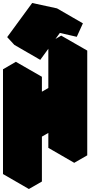

<svg xmlns="http://www.w3.org/2000/svg" viewBox="-63 -1213 646 1283"><path d="M217 -700V-400L433 -525V-825L520 -875V-175L433 -125V-425L217 -300V0L130 50V-650ZM337 -993 206 -813 158 -865 325 -1093 491 -1057 450 -967ZM433 -425V-125L260 -225V-525ZM520 -875 433 -825 260 -925 346 -975ZM433 -825V-525L260 -625V-925ZM491 -1057 325 -1093 152 -1193 318 -1157ZM433 -525 217 -400 43 -500 260 -625ZM325 -1093 158 -865 -15 -965 152 -1193ZM158 -865 206 -813 33 -913 -15 -965ZM217 -700 130 -650 -43 -750 43 -800ZM130 -650V50L-43 -50V-750Z"/></svg>

Font: Nabla Normal
Style: Regular
Weight: 400
Designer: Arthur Reinders Folmer
Version: Version 1.000